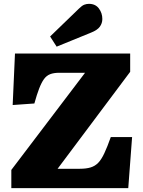

<svg xmlns="http://www.w3.org/2000/svg" viewBox="-20 -980 745 1000"><path d="M39 0V-95L423 -601H289Q260 -601 241 -593.5Q222 -586 209 -568Q196 -550 184 -519Q172 -488 159 -441L46 -433L58 -701H658V-606L280 -101H396Q429 -101 452 -108Q475 -115 491.5 -132Q508 -149 523.5 -182Q539 -215 557 -266H668L648 0ZM275 -737 241 -790 391 -935Q407 -951 419 -955.5Q431 -960 443 -960Q477 -960 495 -936Q513 -912 513 -881Q513 -859 500 -841Q487 -823 454 -810Z"/></svg>

Font: Literata ExtraBold
Style: Regular
Weight: 800
Designer: Latin by Veronika Burian and Jose Scaglione. Greek by Irene Vlachou. Cyrillic by Vera Evstafieva.
Foundry: TypeTogether
Version: Version 3.103;gftools[0.9.29]